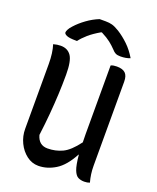

<svg xmlns="http://www.w3.org/2000/svg" viewBox="-171 -1039 941 1153"><g transform="rotate(20 300.0 -463.0)"><path d="M216 14Q175 14 141 -12Q107 -38 87 -79.5Q67 -121 67 -168V-581Q67 -654 51 -703Q75 -710 98 -710Q142 -710 164.5 -677.5Q187 -645 187 -558Q187 -493 184 -432Q181 -371 175.5 -306Q170 -241 160 -163Q176 -103 233 -103Q283 -103 327 -123.5Q371 -144 420 -210Q419 -234 419 -262V-701Q427 -705 437 -706.5Q447 -708 457 -708Q494 -708 511.5 -691.5Q529 -675 529 -637V-101Q529 -73 532.5 -47.5Q536 -22 543 3Q528 9 508 9Q486 9 469 0.5Q452 -8 440.5 -37.5Q429 -67 423 -132H421Q378 -51 325 -18.5Q272 14 216 14ZM262 -940H301Q324 -940 342.5 -935Q361 -930 389 -913Q424 -891 457.5 -859Q491 -827 517 -783Q491 -772 455 -772Q436 -772 424.5 -777.5Q413 -783 402 -796Q383 -816 361.5 -833Q340 -850 303 -869H298Q253 -843 224.5 -818Q196 -793 179 -770H173Q130 -770 113 -777.5Q96 -785 96 -795Q96 -801 102 -813.5Q108 -826 123 -842Q149 -871 185.5 -897.5Q222 -924 262 -940Z"/></g></svg>

Font: Recursive Mn Csl St Med
Style: Regular
Weight: 500
Monospace: yes
Version: Version 1.079;hotconv 1.0.112;makeotfexe 2.5.65598; ttfautoh